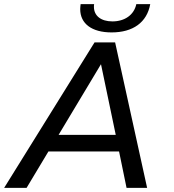

<svg xmlns="http://www.w3.org/2000/svg" viewBox="-61 -904 839 924"><path d="M476 -748C579 -748 646 -796 662 -884H595C584 -832 539 -801 480 -801C425 -801 391 -828 391 -871C391 -875 391 -880 392 -884H327C326 -876 325 -867 325 -860C325 -790 381 -748 476 -748ZM394 -700 -41 0H67L172 -175H512L548 0H647L493 -700ZM221 -255 425 -595 496 -255Z"/></svg>

Font: AWKNG-Font Medium
Style: Italic
Weight: 500
Italic angle: -11.3°
Designer: Awakening Church
Foundry: Awakening Church
Version: Version 1.700;PS 001.700;hotconv 1.0.88;makeotf.lib2.5.64775